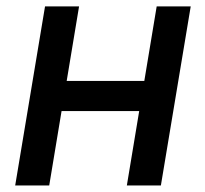

<svg xmlns="http://www.w3.org/2000/svg" viewBox="-20 -565 626 585"><path d="M117.2 -545.5H220.9L183.2 -318.5H419.7L457.4 -545.5H561.1L470.2 0H366.5L404.1 -226.6H167.6L130 0H26.3Z"/></svg>

Font: Inter P Medium
Style: Italic
Weight: 500
Italic angle: 9.39999°
Designer: Rasmus Andersson
Foundry: rsms
Version: Version 3.018;git-588b23468